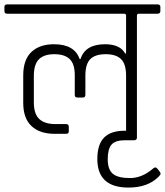

<svg xmlns="http://www.w3.org/2000/svg" viewBox="-34 -643 746 868"><path d="M658 119Q663 114 668.5 114Q674 114 683 126Q692 138 692 142.5Q692 147 683 156Q634 205 547 205Q406 205 406 76Q406 10 436.5 -21Q467 -52 530 -52H536V-301Q536 -353 513.5 -375.5Q491 -398 444 -398Q397 -398 374.5 -376Q352 -354 352 -301V-214Q352 -202 340 -202H316Q304 -202 304 -214V-303Q304 -354 281 -376Q258 -398 211.5 -398Q165 -398 142 -375Q119 -352 119 -300V-180Q119 -128 143.5 -105Q168 -82 217 -82H265Q277 -82 277 -70V-49Q277 -38 265 -38H213Q146 -38 108.5 -73Q71 -108 71 -178V-302Q71 -373 108 -408Q145 -443 210 -443Q303 -443 326 -376H330Q351 -443 441 -443Q509 -443 532 -401H536V-572Q536 -581 527 -581H-2Q-14 -581 -14 -593V-612Q-14 -623 -2 -623H678Q691 -623 691 -612V-593Q691 -581 678 -581H594Q585 -581 585 -572V-21Q585 -9 572 -9H531Q487 -9 470 11Q453 31 453 77Q453 123 476 142.5Q499 162 553.5 162Q608 162 658 119Z"/></svg>

Font: Rajdhani
Style: Regular
Weight: 400
Designer: Satya Rajpurohit, Jyotish Sonowal
Foundry: Indian Type Foundry
Version: Version 1.201;PS 1.0;hotconv 1.0.78;makeotf.lib2.5.61930; tt